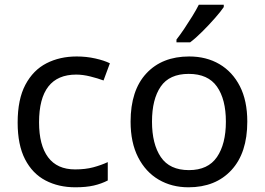

<svg xmlns="http://www.w3.org/2000/svg" viewBox="-20 -786 1125 816"><path d="M300 10Q229 10 173.5 -19Q118 -48 86.5 -109Q55 -170 55 -265Q55 -364 88 -426Q121 -488 177.5 -517Q234 -546 306 -546Q347 -546 385 -537.5Q423 -529 447 -517L420 -444Q396 -453 364 -461Q332 -469 304 -469Q146 -469 146 -266Q146 -169 184.5 -117.5Q223 -66 299 -66Q343 -66 376.5 -75Q410 -84 438 -97V-19Q411 -5 378.5 2.5Q346 10 300 10Z M1031 -269Q1031 -136 963.5 -63Q896 10 781 10Q710 10 654.5 -22.5Q599 -55 567 -117.5Q535 -180 535 -269Q535 -402 602 -474Q669 -546 784 -546Q857 -546 912.5 -513.5Q968 -481 999.5 -419.5Q1031 -358 1031 -269ZM626 -269Q626 -174 663.5 -118.5Q701 -63 783 -63Q864 -63 902 -118.5Q940 -174 940 -269Q940 -364 902 -418Q864 -472 782 -472Q700 -472 663 -418Q626 -364 626 -269ZM931 -756Q919 -738 894 -709.5Q869 -681 840.5 -652.5Q812 -624 788 -606H730V-618Q745 -637 762.5 -663Q780 -689 797 -716.5Q814 -744 825 -766H931Z"/></svg>

Font: Noto Sans SignWriting
Style: Regular
Weight: 400
Designer: Monotype Design Team
Foundry: Monotype Imaging Inc.
Version: Version 2.004; ttfautohint (v1.8.4.7-5d5b)